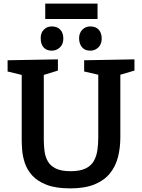

<svg xmlns="http://www.w3.org/2000/svg" viewBox="-20 -1030 784 1061"><path d="M445 -697 723 -702V-640L645 -617V-271Q645 -213 632 -162Q619 -111 587.5 -72Q556 -33 502.5 -11Q449 11 368 11Q288 11 237 -9Q186 -29 157.5 -61Q129 -93 117 -130Q105 -167 102.5 -201Q100 -235 100 -259V-616L22 -635V-697L300 -702V-640L222 -616V-259Q222 -227 226 -195.5Q230 -164 244 -139Q258 -114 288 -99Q318 -84 370 -84Q423 -84 454 -99.5Q485 -115 499.5 -142Q514 -169 518.5 -202.5Q523 -236 523 -271V-617L445 -635ZM479 -750Q450 -750 434 -768Q418 -786 417 -817Q417 -848 435 -866Q453 -884 479 -884Q509 -884 525.5 -866Q542 -848 542 -817Q542 -786 523.5 -768Q505 -750 479 -750ZM266 -750Q237 -750 221 -768Q205 -786 205 -817Q204 -848 222 -866Q240 -884 266 -884Q296 -884 313 -866Q330 -848 330 -817Q330 -786 311 -768Q292 -750 266 -750ZM519 -1010V-925H230V-1010Z"/></svg>

Font: Bitter SemiBold
Style: Regular
Weight: 600
Designer: Sol Matas, and Bitter project Authors
Foundry: Sol Matas
Version: Version 2.001